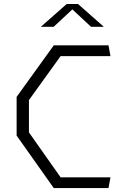

<svg xmlns="http://www.w3.org/2000/svg" viewBox="-20 -962 660 982"><path d="M65 -268.5V-466.5L255 -730H535L545 -675H290L128 -450V-285L290 -55H545L535 0H255ZM321 -941.5H379L511 -825H445.5L336 -927H364L254.5 -825H189Z"/></svg>

Font: Monaspace Krypton Var
Style: Regular
Weight: 400
Designer: Riley Cran and the Lettermatic Team
Version: Version 1.101 (Monaspace Krypton Var)